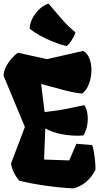

<svg xmlns="http://www.w3.org/2000/svg" viewBox="-20 -1040 579 1070"><path d="M389.6 9.8Q356.9 8.8 315.7 4.6Q274.4 0.5 231.7 -5.6Q189 -11.7 151.1 -19Q113.3 -26.4 86.9 -33.2Q68.8 -55.2 57.1 -79.1Q45.4 -103 41.5 -128.9L118.7 -332.5L0 -617.7Q0 -639.6 11.5 -663.8Q22.9 -688 41.3 -710Q59.6 -731.9 79.6 -746.1L242.2 -710.4L443.4 -756.3Q467.8 -742.7 478.8 -713.1Q489.7 -683.6 489.7 -649.9Q489.7 -611.3 476.3 -574.2Q462.9 -537.1 438.5 -518.6Q395.5 -522.5 341.8 -536.4Q288.1 -550.3 209.5 -571.8L228.5 -415.5Q279.8 -421.4 315.7 -427.2Q351.6 -433.1 382.3 -439.9Q413.1 -446.8 449.7 -454.1Q460.4 -438 464.8 -418.9Q469.2 -399.9 469.2 -379.9Q469.2 -348.6 460.9 -321.5Q452.6 -294.4 444.3 -285.2Q429.7 -283.7 415 -283.7Q367.7 -283.7 319.6 -293Q271.5 -302.2 232.4 -324.2L225.6 -150.9L365.7 -146L405.8 -238.8L493.7 -231.4Q499 -217.8 503.2 -193.6Q507.3 -169.4 509.8 -142.8Q512.2 -116.2 512.2 -94.2Q493.2 -55.7 461.9 -28.1Q430.7 -0.5 389.6 9.8ZM352.5 -783.2Q319.8 -790 279.5 -805.9Q239.3 -821.8 203.1 -841.8Q167 -861.8 145.5 -880.4Q146 -908.2 160.2 -936.5Q174.3 -964.8 198 -987.5Q221.7 -1010.3 250.5 -1020Q291 -972.7 323 -935.3Q355 -897.9 400.9 -858.9Q392.1 -835 378.2 -814Q364.3 -793 352.5 -783.2Z"/></svg>

Font: Fruktur
Style: Regular
Weight: 400
Designer: Viktoriya Grabowska, Eben Sorkin
Foundry: Viktoriya Grabowska
Version: Version 1.008; ttfautohint (v1.8.4.7-5d5b)